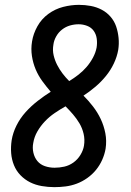

<svg xmlns="http://www.w3.org/2000/svg" viewBox="-20 -763 540 791"><path d="M204 8Q178 8 152 3.5Q126 -1 104 -12Q82 -23 64.5 -41Q47 -59 37.5 -82.5Q28 -106 26 -132Q24 -158 28 -185Q33 -216 48 -246Q63 -276 85.5 -301Q108 -326 135 -347Q162 -368 189 -385Q171 -406 154.5 -428.5Q138 -451 127 -477Q116 -503 111.5 -532.5Q107 -562 112 -592Q117 -624 134 -654.5Q151 -685 179 -705.5Q207 -726 240 -734.5Q273 -743 305 -743Q330 -743 354 -738.5Q378 -734 399 -723Q420 -712 435.5 -694Q451 -676 458.5 -654Q466 -632 468.5 -607Q471 -582 467 -557Q462 -529 449 -501.5Q436 -474 416.5 -450Q397 -426 373.5 -406Q350 -386 324 -369Q345 -348 363.5 -324Q382 -300 395 -272.5Q408 -245 414 -214Q420 -183 415 -150Q411 -127 401 -104.5Q391 -82 375.5 -63Q360 -44 339.5 -29.5Q319 -15 296.5 -6.5Q274 2 250.5 5Q227 8 204 8ZM265 -429Q285 -441 303.5 -455.5Q322 -470 337 -487.5Q352 -505 363 -525.5Q374 -546 378 -567Q381 -586 378.5 -604Q376 -622 366 -636Q356 -650 339 -656.5Q322 -663 304 -663Q286 -663 268.5 -658Q251 -653 236 -641.5Q221 -630 211.5 -613Q202 -596 200 -579Q196 -556 201 -535Q206 -514 215.5 -495.5Q225 -477 237.5 -460.5Q250 -444 265 -429ZM205 -72Q225 -72 245 -76.5Q265 -81 282.5 -93.5Q300 -106 311.5 -125Q323 -144 326 -163Q330 -188 324.5 -211.5Q319 -235 307.5 -254.5Q296 -274 281 -291.5Q266 -309 250 -325Q227 -312 205 -297Q183 -282 165 -263Q147 -244 134 -221.5Q121 -199 117 -174Q113 -154 117.5 -134Q122 -114 134 -99.5Q146 -85 165 -78.5Q184 -72 205 -72Z"/></svg>

Font: Iosevka Medium Oblique
Style: Regular
Weight: 500
Italic angle: -9°
Monospace: yes
Designer: Belleve Invis
Foundry: Belleve Invis
Version: Version 32.5.0; ttfautohint (v1.8.4)